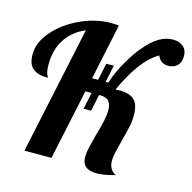

<svg xmlns="http://www.w3.org/2000/svg" viewBox="-111 -861 988 988"><g transform="rotate(15 383.5 -366.5)"><path d="M745.5 -732.5C731.2 -744.2 713.3 -750 692 -750C641.3 -750 592.3 -721 545 -663C525.7 -641.7 504.2 -610.7 480.5 -570C456.8 -529.3 438.7 -489.3 426 -450H412L431 -541H391L372 -450H340L403 -748C385.7 -749.3 372.3 -750 363 -750C308.3 -750 253.7 -737.5 199 -712.5C144.3 -687.5 99.5 -654.8 64.5 -614.5C29.5 -574.2 12 -532.7 12 -490C12 -455.3 20.8 -430.5 38.5 -415.5C56.2 -400.5 83 -393 119 -393C119 -394.3 116.7 -399.8 112 -409.5C107.3 -419.2 105 -436.3 105 -461C105 -513.7 117.2 -558.7 141.5 -596C165.8 -633.3 200.3 -661.3 245 -680L100 0H244L324 -376H357L338 -287H378L397 -376H403C424.3 -376 439.7 -370.7 449 -360C458.3 -349.3 463 -333.7 463 -313C463 -295.7 460.7 -276 456 -254C451.3 -232 444.3 -205.3 435 -174C427 -144 420.8 -119.5 416.5 -100.5C412.2 -81.5 410 -64.7 410 -50C410 -5.3 436 17 488 17C513.3 17 546.3 11.3 587 0C575 -4.7 565.5 -13 558.5 -25C551.5 -37 548 -50.7 548 -66C548 -79.3 550.3 -96 555 -116C559.7 -136 564.7 -156.3 570 -177C578.7 -209 585.3 -235.8 590 -257.5C594.7 -279.2 597 -299.7 597 -319C597 -359 588.5 -386.8 571.5 -402.5C554.5 -418.2 529.3 -426 496 -426C485.3 -426 477 -425.7 471 -425C496.3 -480.3 522.8 -527 550.5 -565C578.2 -603 609 -632.3 643 -653C653.7 -626.3 673.3 -613 702 -613C720 -613 735.3 -618.7 748 -630C760.7 -641.3 767 -659 767 -683C767 -704.3 759.8 -720.8 745.5 -732.5Z"/></g></svg>

Font: DonutKreme
Style: Regular
Weight: 400
Designer: Impallari Type
Foundry: Impallari Type
Version: Version 2.100